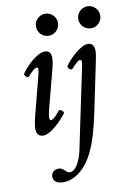

<svg xmlns="http://www.w3.org/2000/svg" viewBox="-96 -668 686 998"><g transform="rotate(-10 247.5 -169.5)"><path d="M214 -493C246 -493 272 -519 272 -551C272 -583 246 -609 214 -609C181 -609 156 -583 156 -551C156 -519 181 -493 214 -493ZM437 -493C469 -493 495 -519 495 -551C495 -583 469 -609 437 -609C405 -609 379 -583 379 -551C379 -519 405 -493 437 -493ZM96 13C134 13 192 -44 221 -83C226 -89 204 -108 198 -102C174 -73 159 -59 150 -59C138 -59 138 -77 151 -126L200 -313C207 -339 211 -360 211 -376C211 -404 200 -416 177 -416C138 -416 78 -359 53 -321C47 -313 68 -294 74 -301C97 -328 113 -341 122 -341C132 -341 132 -329 124 -299L71 -94C64 -67 60 -46 60 -29C60 -1 72 13 96 13ZM156 270C195 270 238 251 277 204C336 131 358 27 379 -69L429 -310C436 -342 439 -359 439 -373C439 -401 427 -416 406 -416C367 -416 308 -359 282 -322C276 -313 296 -294 304 -302C328 -328 342 -341 351 -341C356 -341 359 -336 359 -330C359 -323 358 -317 357 -311L266 124C257 166 233 225 199 225C192 225 183 221 173 210C163 200 154 196 143 196C126 196 104 205 104 232C104 256 122 270 156 270Z"/></g></svg>

Font: Junicode Two Beta SemiCondensed Medium
Style: Italic
Weight: 500
Width: 4
Italic angle: -10°
Version: Version 1.063